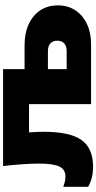

<svg xmlns="http://www.w3.org/2000/svg" viewBox="292 -905 626 1250"><g transform="rotate(-90 605.0 -280.0)"><path d="M671 -433H937Q1014 -433 1072.5 -406Q1131 -379 1163 -330.5Q1195 -282 1195 -216Q1195 -151 1163 -102.5Q1131 -54 1074 -27Q1017 0 940 0H552V-508L633 -404H264L360 -494Q366 -435 369 -390Q372 -345 372 -308Q372 -138 318.5 -62.5Q265 13 144 13Q108 13 76.5 5.5Q45 -2 14 -19V-181Q32 -174 49.5 -170.5Q67 -167 81 -167Q127 -167 146 -207Q165 -247 165 -339Q165 -385 161 -443.5Q157 -502 149 -573H780V-77L705 -159H897Q930 -159 947.5 -175Q965 -191 965 -220Q965 -249 947.5 -265Q930 -281 897 -281H671Z"/></g></svg>

Font: Unbounded ExtraBold
Style: Regular
Weight: 800
Designer: Luke Prowse, Jean-Baptiste Morizot, Fátima Lázaro, Florian Runge
Foundry: NaN
Version: Version 1.701;gftools[0.9.28.dev5+ged2979d]